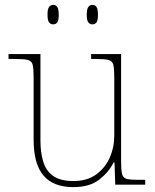

<svg xmlns="http://www.w3.org/2000/svg" viewBox="-20 -758 637 788"><path d="M281 10Q199 10 158.5 -37.5Q118 -85 118 -184V-442Q118 -477 114 -492.5Q110 -508 94 -512Q78 -516 41 -516H15V-536H146V-181Q146 -134 157 -96Q168 -58 197.5 -36.5Q227 -15 281 -15Q337 -15 374 -41.5Q411 -68 430 -110.5Q449 -153 449 -202V-442Q449 -477 445 -492.5Q441 -508 425 -512Q409 -516 372 -516H354V-536H477V-94Q477 -60 481 -44Q485 -28 499.5 -24Q514 -20 544 -20H576V0H453L450 -91H446Q427 -52 387.5 -21Q348 10 281 10ZM359 -658Q349 -658 342.5 -666Q336 -674 336 -698Q336 -721 342.5 -729.5Q349 -738 359 -738Q370 -738 376 -729.5Q382 -721 382 -698Q382 -674 376 -666Q370 -658 359 -658ZM198 -658Q188 -658 181.5 -666Q175 -674 175 -698Q175 -721 181.5 -729.5Q188 -738 198 -738Q209 -738 215 -729.5Q221 -721 221 -698Q221 -674 215 -666Q209 -658 198 -658Z"/></svg>

Font: Noto Serif Armenian Thin
Style: Regular
Weight: 250
Version: Version 2.007